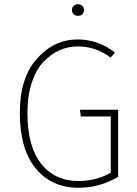

<svg xmlns="http://www.w3.org/2000/svg" viewBox="-20 -880 649 910"><path d="M348 -693Q445 -693 525 -631L504 -607Q435 -660 348 -660Q303 -660 262.5 -642Q222 -624 187 -588Q152 -552 131 -489.5Q110 -427 110 -345Q110 -186 175 -104Q240 -22 352 -22Q435 -22 505 -61V-328H363L359 -360H540V-42Q453 10 352 10Q225 10 149.5 -81.5Q74 -173 74 -345Q74 -512 155.5 -602.5Q237 -693 348 -693ZM349 -860Q363 -860 370.5 -852Q378 -844 378 -833Q378 -821 370.5 -813Q363 -805 349 -805Q337 -805 329 -813Q321 -821 321 -833Q321 -844 329 -852Q337 -860 349 -860Z"/></svg>

Font: FiraSans
Style: Regular
Weight: 200
Designer: Carrois Corporate & Edenspiekermann AG
Foundry: Carrois Corporate GbR & Edenspiekermann AG
Version: Version 3.106;PS 003.106;hotconv 1.0.70;makeotf.lib2.5.58329